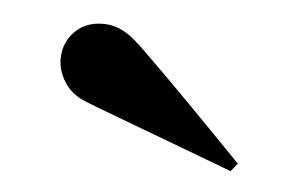

<svg xmlns="http://www.w3.org/2000/svg" viewBox="-29 -837 389 244"><g transform="rotate(5 166.0 -715.0)"><path d="M135.7 -783.7Q144 -776.9 180.2 -740.7Q216.3 -704.6 248 -671.9L280.3 -638.7L272 -628.4L226.6 -645.5Q181.2 -662.6 132.8 -680.7Q84.5 -698.7 79.1 -701.2Q62 -708.5 53.2 -722.7Q44.4 -736.8 44.4 -752Q44.4 -772 58.1 -786.4Q71.8 -800.8 94.7 -800.8Q116.2 -800.8 135.7 -783.7Z"/></g></svg>

Font: Coda
Style: Regular
Weight: 400
Designer: vernon adams
Foundry: vernon adams
Version: Version 2.000; ttfautohint (v0.8) -r 50 -G 200 -x